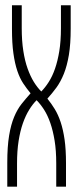

<svg xmlns="http://www.w3.org/2000/svg" viewBox="-20 -700 292 720"><path d="M245.1 -592.8Q245.1 -534.7 238.3 -493.9Q231.4 -453.1 219.5 -423.3Q207.5 -393.6 191.7 -371.8Q175.8 -350.1 157.7 -330.1Q172.4 -312 185.3 -291Q198.2 -270 207.5 -241.9Q216.8 -213.9 222.2 -176.5Q227.5 -139.2 227.5 -88.4V0H190.9V-86.9Q190.9 -135.3 184.8 -172.6Q178.7 -210 168.7 -238.8Q158.7 -267.6 145.3 -288.6Q131.8 -309.6 117.2 -324.2Q102.5 -309.6 89.4 -288.3Q76.2 -267.1 65.9 -238Q55.7 -209 49.8 -171.6Q43.9 -134.3 43.9 -86.9V0H7.3V-89.8Q7.3 -150.9 14.2 -191.9Q21 -232.9 33 -261.5Q44.9 -290 60.8 -310.1Q76.7 -330.1 94.7 -350.1Q80.1 -367.7 67.1 -387.2Q54.2 -406.7 44.9 -434.3Q35.6 -461.9 30.3 -499.8Q24.9 -537.6 24.9 -591.3V-680.2H61.5V-594.2Q61.5 -546.9 67.4 -509.3Q73.2 -471.7 83.5 -442.9Q93.8 -414.1 106.9 -392.8Q120.1 -371.6 134.8 -356.9Q149.4 -371.6 162.8 -392.6Q176.3 -413.6 186.3 -442.4Q196.3 -471.2 202.4 -508.5Q208.5 -545.9 208.5 -594.2V-680.2H245.1Z"/></svg>

Font: Tulpen One
Style: Regular
Weight: 400
Designer: Naima Ben Ayed
Foundry: Naima Ben Ayed, Anton Koovit
Version: Version 1.002